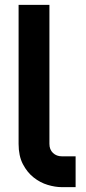

<svg xmlns="http://www.w3.org/2000/svg" viewBox="-20 -771 353 791"><path d="M291.5 0H234.9Q207.5 0 176.5 -9.3Q145.5 -18.6 118.7 -39.8Q91.8 -61 74.2 -95Q56.6 -128.9 56.6 -178.2V-751H183.6V-178.2Q183.6 -154.8 198.2 -140.9Q212.9 -127 234.9 -127H291.5Z"/></svg>

Font: Audiowide
Style: Regular
Weight: 400
Designer: Astigmatic (AOETI)
Foundry: Astigmatic (AOETI)
Version: Version 1.002